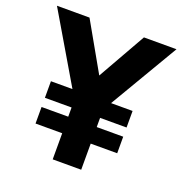

<svg xmlns="http://www.w3.org/2000/svg" viewBox="-133 -863 938 981"><g transform="rotate(20 336.0 -372.5)"><path d="M259 -142H114V-232H259V-282H114V-372H231L11 -745H188L336 -484L484 -745H661L441 -372H558V-282H414V-232H558V-142H414V0H259Z"/></g></svg>

Font: Eudoxus Sans ExtraBold
Style: Regular
Weight: 800
Designer: Stijn de Vries
Foundry: tokotype
Version: Version 2.005